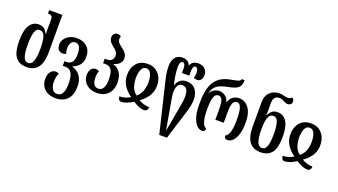

<svg xmlns="http://www.w3.org/2000/svg" viewBox="-78 -1466 4240 2412"><g transform="rotate(20 2042.0 -260.0)"><path d="M238 10Q136 10 87.5 -56.5Q39 -123 39 -267Q39 -412 82 -479.5Q125 -547 204 -547Q250 -547 277 -524Q304 -501 322 -464H326Q324 -487 324 -515.5Q324 -544 324 -572V-657Q324 -693 309.5 -703.5Q295 -714 272 -714H262V-760H438V-266Q438 -123 387 -56.5Q336 10 238 10ZM238 -46Q285 -46 304.5 -104Q324 -162 324 -268Q324 -372 305 -428.5Q286 -485 235 -485Q193 -485 174.5 -428.5Q156 -372 156 -267Q156 -155 174.5 -100.5Q193 -46 238 -46Z M714 253Q647 253 601.5 228.5Q556 204 533 162Q510 120 510 68Q510 21 524.5 -8Q539 -37 560.5 -50Q582 -63 604 -63Q630 -63 648 -50Q638 -31 631 -3Q624 25 624 66Q624 121 646 158.5Q668 196 714 196Q807 196 807 24Q807 -161 701 -161H661V-223H697Q733 -223 760 -253Q787 -283 787 -362Q787 -492 712 -492Q685 -492 668.5 -477Q652 -462 644.5 -440Q637 -418 637 -395Q637 -370 640 -353Q643 -336 650 -316Q638 -310 626 -308Q614 -306 603 -306Q573 -306 550 -329Q527 -352 527 -402Q527 -438 550.5 -472Q574 -506 615.5 -527.5Q657 -549 712 -549Q794 -549 847.5 -501.5Q901 -454 901 -366Q901 -296 865 -255Q829 -214 776 -195V-193Q811 -184 845 -160Q879 -136 901.5 -91.5Q924 -47 924 21Q924 134 868 193.5Q812 253 714 253Z M1177 13Q1115 13 1071.5 -10.5Q1028 -34 1005 -72.5Q982 -111 982 -156Q982 -205 1005 -235.5Q1028 -266 1067 -266Q1089 -266 1112 -253Q1096 -215 1096 -162Q1096 -109 1116 -76.5Q1136 -44 1176 -44Q1220 -44 1242 -82.5Q1264 -121 1264 -195Q1264 -287 1238 -326Q1212 -365 1158 -365H1126V-426H1157Q1199 -426 1220 -448.5Q1241 -471 1241 -504Q1241 -539 1222 -561Q1203 -583 1178 -602Q1152 -622 1131.5 -646.5Q1111 -671 1111 -708Q1111 -732 1126.5 -752.5Q1142 -773 1173 -773Q1190 -773 1201 -768.5Q1212 -764 1221 -756Q1213 -738 1213 -719Q1213 -693 1229 -675Q1245 -657 1267 -641Q1288 -625 1308.5 -607.5Q1329 -590 1342.5 -566.5Q1356 -543 1356 -510Q1356 -430 1249 -399V-397Q1303 -386 1341.5 -335.5Q1380 -285 1380 -193Q1380 -135 1357 -88.5Q1334 -42 1288.5 -14.5Q1243 13 1177 13Z M1508 13Q1481 13 1471 -4.5Q1461 -22 1461 -44Q1536 -44 1603 -85Q1538 -130 1499 -191Q1460 -252 1459 -328Q1458 -425 1510.5 -487Q1563 -549 1662 -549Q1722 -549 1766.5 -520.5Q1811 -492 1835.5 -442.5Q1860 -393 1860 -328Q1860 -252 1821 -191Q1782 -130 1716 -85Q1783 -44 1859 -44Q1859 -25 1848.5 -6Q1838 13 1806 13Q1748 13 1659 -44Q1615 -16 1575 -1.5Q1535 13 1508 13ZM1659 -127Q1706 -165 1724.5 -217Q1743 -269 1744 -331Q1744 -375 1735.5 -411.5Q1727 -448 1708.5 -469.5Q1690 -491 1660 -491Q1629 -491 1611 -469.5Q1593 -448 1584.5 -411.5Q1576 -375 1576 -331Q1577 -271 1594 -218.5Q1611 -166 1659 -127Z M2097 240 1948 -380Q1935 -430 1923 -490Q1911 -550 1911 -615Q1911 -682 1943 -727.5Q1975 -773 2043 -773Q2079 -773 2106.5 -757.5Q2134 -742 2145 -708H2149Q2161 -742 2190 -757.5Q2219 -773 2254 -773Q2309 -773 2342 -741.5Q2375 -710 2375 -662Q2375 -617 2354.5 -594.5Q2334 -572 2310 -572Q2296 -572 2283 -574.5Q2270 -577 2259 -581Q2263 -589 2266.5 -606Q2270 -623 2270 -652Q2270 -683 2260.5 -702Q2251 -721 2233 -721Q2197 -721 2197 -645V-588H2099V-645Q2099 -719 2062 -719Q2041 -719 2032 -697.5Q2023 -676 2023 -638Q2023 -614 2026.5 -575.5Q2030 -537 2036 -504L2055 -412H2059Q2072 -454 2105.5 -482Q2139 -510 2192 -510Q2269 -510 2311 -459Q2353 -408 2353 -321Q2353 -285 2345 -243.5Q2337 -202 2323 -157L2200 240ZM2159 162Q2164 133 2171 95.5Q2178 58 2185 21L2223 -196Q2229 -230 2233.5 -261.5Q2238 -293 2238 -321Q2238 -389 2216 -418Q2194 -447 2161 -447Q2115 -447 2097 -412.5Q2079 -378 2079 -328Q2079 -298 2084 -266Q2089 -234 2094 -208L2134 21Q2141 60 2148 96.5Q2155 133 2159 162Z M2579 8Q2543 8 2510.5 -26Q2478 -60 2458 -124Q2438 -188 2438 -280V-331Q2438 -439 2462.5 -520Q2487 -601 2545 -651.5Q2603 -702 2706 -720Q2772 -732 2799.5 -741Q2827 -750 2832 -773H2870Q2870 -722 2852.5 -692.5Q2835 -663 2796.5 -647Q2758 -631 2696 -620Q2607 -603 2560 -569Q2513 -535 2498 -463H2500Q2521 -502 2554 -519.5Q2587 -537 2620 -537Q2659 -537 2695.5 -513.5Q2732 -490 2748 -436H2752Q2769 -490 2806 -513.5Q2843 -537 2884 -537Q2964 -537 3014.5 -470Q3065 -403 3065 -269Q3065 -183 3045.5 -121Q3026 -59 2994 -25.5Q2962 8 2925 8Q2900 8 2889.5 -4Q2879 -16 2879 -38Q2915 -51 2931.5 -112.5Q2948 -174 2948 -269Q2948 -380 2930.5 -430.5Q2913 -481 2876 -481Q2837 -481 2821.5 -441.5Q2806 -402 2806 -321V-180H2694V-321Q2694 -402 2679.5 -441.5Q2665 -481 2625 -481Q2587 -481 2569.5 -430.5Q2552 -380 2552 -269Q2552 -171 2569 -109.5Q2586 -48 2624 -37Q2624 8 2579 8Z M3364 10Q3266 10 3215 -56Q3164 -122 3164 -263V-586Q3164 -646 3188 -686Q3212 -726 3251.5 -746.5Q3291 -767 3338 -767Q3360 -767 3374.5 -765Q3389 -763 3402 -758Q3428 -750 3452 -750Q3486 -750 3504 -773Q3515 -767 3524 -756.5Q3533 -746 3533 -726Q3533 -702 3517 -688.5Q3501 -675 3480 -675Q3463 -675 3450 -680.5Q3437 -686 3424 -693Q3411 -700 3394.5 -706.5Q3378 -713 3360 -713Q3320 -713 3299 -689.5Q3278 -666 3278 -610V-554Q3278 -532 3278 -505Q3278 -478 3276 -455H3280Q3298 -491 3325 -514Q3352 -537 3398 -537Q3477 -537 3520 -470.5Q3563 -404 3563 -263Q3563 -122 3514.5 -56Q3466 10 3364 10ZM3364 -46Q3409 -46 3427.5 -100Q3446 -154 3446 -263Q3446 -364 3428 -419.5Q3410 -475 3367 -475Q3316 -475 3297 -419.5Q3278 -364 3278 -264Q3278 -161 3297.5 -103.5Q3317 -46 3364 -46Z M3691 13Q3664 13 3654 -4.5Q3644 -22 3644 -44Q3719 -44 3786 -85Q3721 -130 3682 -191Q3643 -252 3642 -328Q3641 -425 3693.5 -487Q3746 -549 3845 -549Q3905 -549 3949.5 -520.5Q3994 -492 4018.5 -442.5Q4043 -393 4043 -328Q4043 -252 4004 -191Q3965 -130 3899 -85Q3966 -44 4042 -44Q4042 -25 4031.5 -6Q4021 13 3989 13Q3931 13 3842 -44Q3798 -16 3758 -1.5Q3718 13 3691 13ZM3842 -127Q3889 -165 3907.5 -217Q3926 -269 3927 -331Q3927 -375 3918.5 -411.5Q3910 -448 3891.5 -469.5Q3873 -491 3843 -491Q3812 -491 3794 -469.5Q3776 -448 3767.5 -411.5Q3759 -375 3759 -331Q3760 -271 3777 -218.5Q3794 -166 3842 -127Z"/></g></svg>

Font: Noto Serif Georgian ExtraCondensed SemiBold
Style: Regular
Weight: 600
Width: 2
Designer: Monotype Design Team, Akaki Razmadze
Foundry: Google LLC
Version: Version 2.003; ttfautohint (v1.8.4.7-5d5b)